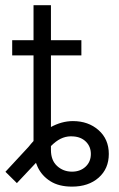

<svg xmlns="http://www.w3.org/2000/svg" viewBox="-38 -692 448 721"><path d="M232.4 8.8Q183.1 8.8 151.1 -11.5Q119.1 -31.7 103.5 -64.7Q87.9 -97.7 87.9 -134.8V-282.2H153.3V-128.9Q153.3 -89.8 176.5 -68.6Q199.7 -47.4 232.4 -47.4Q263.2 -47.4 283.2 -65.9Q303.2 -84.5 303.2 -113.8Q303.2 -141.1 285.2 -159.4Q267.1 -177.7 237.8 -179.7Q217.3 -181.6 198.7 -174.8Q180.2 -168 162.4 -152.1Q144.5 -136.2 125.5 -110.8L25.4 -4.4L-17.6 -46.9L68.8 -140.1Q108.9 -190.4 151.1 -213.9Q193.4 -237.3 235.8 -237.3Q293.5 -237.3 332 -203.4Q370.6 -169.4 370.6 -113.8Q370.6 -58.6 332.5 -24.9Q294.4 8.8 232.4 8.8ZM87.9 -193.8V-672.4H153.3V-193.8ZM7.8 -483.9V-541H267.6V-483.9Z"/></svg>

Font: Inter 17pt Light
Style: Regular
Weight: 300
Version: Version 4.001;git-66647c0bb